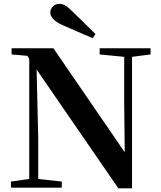

<svg xmlns="http://www.w3.org/2000/svg" viewBox="-20 -997 855 1020"><path d="M487.4 -816 472.2 -794.3Q431.9 -811.1 391.7 -828.9Q351.6 -846.7 310.8 -864.2Q274.1 -881.2 260.6 -898.4Q247.1 -915.6 247.1 -930.5Q247.1 -948.1 260.7 -962.3Q274.4 -976.5 295.8 -976.5Q312.7 -976.5 328.3 -966.9Q344 -957.3 368.4 -932.7Q396.6 -905.6 426.9 -875.8Q457.2 -846.1 487.4 -816ZM38.2 0V-32.6L143.5 -47.3H171.3L308.2 -32.6V0ZM135.4 0V-713.4H172.6L183.1 -260.5V0ZM509.4 -707.9V-740.5H779.8V-707.9L674.8 -694.2H648.1ZM608.8 3.6 161.7 -646.1 159 -649.2 125.1 -700.4 41.5 -707.9V-740.5H263.8L662.2 -159.6L643 -152.8L639.8 -449.6V-740.5H681.4V3.6Z"/></svg>

Font: Noto Serif JP
Style: Regular
Weight: 200
Designer: Ryoko NISHIZUKA 西塚涼子 (kana & ideographs); Frank Grießhammer (Latin, Greek & Cyrillic); Wenlong ZHANG 张文龙 (bopomofo); San
Foundry: Adobe
Version: Version 2.001;hotconv 1.1.0;makeotfexe 2.6.0